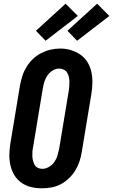

<svg xmlns="http://www.w3.org/2000/svg" viewBox="-20 -1008 610 1036"><path d="M205 8Q175 8 146.5 1Q118 -6 95 -22.5Q72 -39 57.5 -63Q43 -87 36.5 -115Q30 -143 30.5 -173.5Q31 -204 36 -234L88 -548Q93 -574 101 -599Q109 -624 123.5 -647.5Q138 -671 158 -690Q178 -709 202.5 -721.5Q227 -734 252.5 -740Q278 -746 305 -746Q335 -746 363 -737.5Q391 -729 414 -713Q437 -697 452 -672.5Q467 -648 473 -620Q479 -592 478.5 -561.5Q478 -531 473 -501L421 -187Q417 -161 408.5 -136Q400 -111 386 -88Q372 -65 351.5 -45.5Q331 -26 307 -13.5Q283 -1 257 3.5Q231 8 205 8ZM208 -97Q226 -97 243.5 -107Q261 -117 272.5 -133Q284 -149 289.5 -167.5Q295 -186 299 -204L351 -518Q353 -531 354 -544Q355 -557 354.5 -570Q354 -583 351 -595Q348 -607 341.5 -617Q335 -627 323.5 -632.5Q312 -638 299 -638Q281 -638 264 -627.5Q247 -617 236 -601Q225 -585 219.5 -567Q214 -549 211 -531L159 -217Q156 -204 155 -191Q154 -178 154.5 -165.5Q155 -153 158 -141Q161 -129 167 -118.5Q173 -108 184 -102.5Q195 -97 208 -97ZM396 -788 344 -842 504 -988 570 -922ZM226 -788 174 -842 334 -988 400 -922Z"/></svg>

Font: Iosevka Slab Extrabold
Style: Italic
Weight: 800
Italic angle: -9°
Monospace: yes
Designer: Belleve Invis
Foundry: Belleve Invis
Version: Version 11.1.0; ttfautohint (v1.8.3)